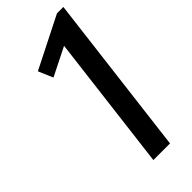

<svg xmlns="http://www.w3.org/2000/svg" viewBox="-228 -742 783 783"><g transform="rotate(-45 163.0 -350.5)"><path d="M144 0 216 -587 94 -526 67 -589 289 -701H326L240 0Z"/></g></svg>

Font: Expletus Sans
Style: Italic
Weight: 400
Italic angle: -7°
Designer: Jasper de Waard
Foundry: Designtown
Version: Version 7.500